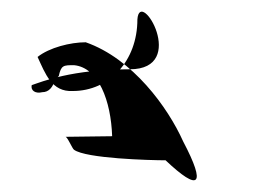

<svg xmlns="http://www.w3.org/2000/svg" viewBox="-20 -367 464 327"><path d="M34 -222C32 -213 40 -207 52 -210C63 -210 70 -218 74 -232C75 -230 80 -239 80 -237C84 -256 88 -256 106 -256C148 -252 169 -195 171 -135L91 -134C94 -136 103 -114 106 -112C126 -97 236 -94 262 -94C319 -40 332 -50 292 -126C266 -184 206 -267 126 -295C100 -295 64 -286 44 -270C57 -242 68 -210 104 -212C166 -212 214 -263 214 -334C218 -390 302 -249 201 -249C102 -249 52 -228 34 -222Z"/></svg>

Font: Zinc
Style: Regular
Weight: 400
Version: Version 1